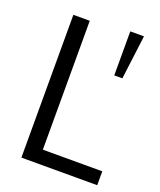

<svg xmlns="http://www.w3.org/2000/svg" viewBox="-140 -847 780 935"><g transform="rotate(20 249.5 -379.5)"><path d="M372 -759H443L414 -531H372ZM84 -740H169V-72H477V0H84Z"/></g></svg>

Font: Encode Sans Narrow
Style: Regular
Weight: 400
Designer: Pablo Impallari, Andres Torresi
Foundry: Pablo Impallari, Andres Torresi
Version: Version 1.000; ttfautohint (v1.00) -l 8 -r 50 -G 200 -x 14 -